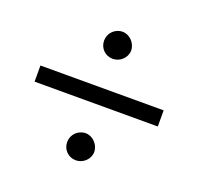

<svg xmlns="http://www.w3.org/2000/svg" viewBox="-99 -622 761 738"><g transform="rotate(20 282.0 -253.0)"><path d="M338 -459C338 -489 312 -516 283 -516C252 -516 227 -491 227 -460C227 -429 251 -405 282 -405C312 -405 338 -430 338 -459ZM534 -220V-286H30V-220ZM338 -44C338 -74 312 -101 283 -101C252 -101 227 -76 227 -45C227 -14 251 10 282 10C312 10 338 -15 338 -44Z"/></g></svg>

Font: STIX Math
Style: Regular
Weight: 400
Designer: MicroPress Inc., with final additions and corrections provided by Coen Hoffman, Elsevier (retired)
Version: Version 1.1.0